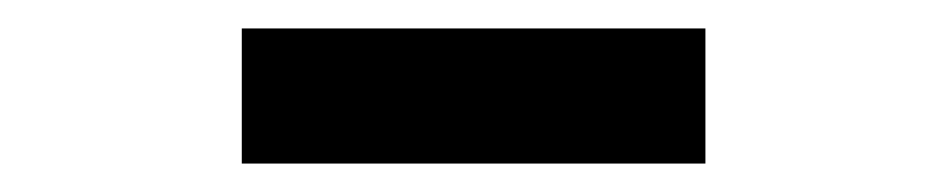

<svg xmlns="http://www.w3.org/2000/svg" viewBox="-20 -789 666 135"><path d="M150 -674V-769H476V-674Z"/></svg>

Font: Noto Sans HK Thin
Style: Bold
Weight: 700
Version: Version 2.004-H2;hotconv 1.0.118;makeotfexe 2.5.65603